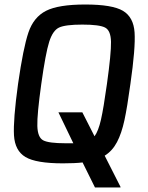

<svg xmlns="http://www.w3.org/2000/svg" viewBox="-20 -716 657 851"><path d="M514 112V115H401L346 4Q313 8 259 8Q140 8 93 -20Q46 -48 42 -116Q38 -184 60 -344Q83 -504 106 -572Q129 -640 184 -668Q239 -696 358 -696Q478 -696 525 -668Q572 -640 576.5 -572Q581 -504 558 -344Q544 -241 531.5 -183Q519 -125 498.5 -86Q478 -47 444 -26ZM305 -81 239 -218H345L399 -112Q416 -135 427.5 -185.5Q439 -236 454 -344Q473 -480 472 -530.5Q471 -581 445.5 -594Q420 -607 345 -607Q270 -607 242 -594Q214 -581 198 -530.5Q182 -480 163 -344Q144 -208 145.5 -157.5Q147 -107 171.5 -94Q196 -81 271 -81Z"/></svg>

Font: Assailand Medium
Style: Italic
Weight: 500
Italic angle: -8°
Designer: Hector Gatti with collaboration of the Omnibus-Type team
Foundry: Omnibus-Type
Version: Version 0.072;October 19, 2019;FontCreator 12.0.0.2547 64-bi